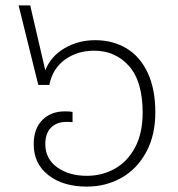

<svg xmlns="http://www.w3.org/2000/svg" viewBox="-20 -683 661 712"><path d="M556 -266Q556 -182 522.5 -119.5Q489 -57 431 -24Q373 9 302 9Q214 9 159.5 -33.5Q105 -76 105 -148Q105 -206 137 -238Q169 -270 220 -270Q240 -270 249 -268V-230Q242 -231 227 -231Q190 -231 169 -209.5Q148 -188 148 -149Q148 -94 192 -62.5Q236 -31 302 -31Q359 -31 406 -57.5Q453 -84 481 -136.5Q509 -189 509 -265Q509 -381 458.5 -438Q408 -495 329 -495Q267 -495 221 -462Q175 -429 163 -368H122L49 -663H92L148 -422Q168 -474 219 -504Q270 -534 333 -534Q398 -534 448.5 -504Q499 -474 527.5 -413.5Q556 -353 556 -266Z"/></svg>

Font: FiraGO ExtraLight
Style: Regular
Weight: 200
Designer: bBox Type
Foundry: bBox Type GmbH
Version: Version 1.001